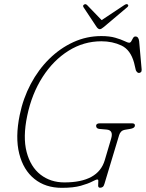

<svg xmlns="http://www.w3.org/2000/svg" viewBox="-20 -887 700 921"><path d="M466 -714Q505.5 -714 533 -706Q560.5 -698 577 -690Q593.5 -682 599 -682Q606 -682 610 -689.5Q614 -697 618.2 -704.5Q622.5 -712 629.5 -712Q645 -712 647.5 -689L659.5 -553.5Q660 -544.5 655.8 -540.8Q651.5 -537 646 -537Q641 -537 636.8 -542Q632.5 -547 631.5 -550.5L623 -586.5Q606 -648 562.8 -668.5Q519.5 -689 466.5 -689Q381.5 -689 308.8 -643.5Q236 -598 184.2 -517.5Q132.5 -437 110.5 -331.5Q89 -229 107.8 -157.8Q126.5 -86.5 174.5 -49.2Q222.5 -12 289 -12Q451 -12 482.5 -118.5L513 -221.5Q525.5 -262.5 491.5 -265.5L457 -268.5Q441 -270 441 -284Q441.5 -295.5 460 -295.5H613Q629 -295.5 627 -283Q625.5 -272 603.5 -268.5L582.5 -265Q568.5 -263 561.5 -256Q554.5 -249 551.5 -239L481 -5Q478 6 472.5 9.8Q467 13.5 460 13.5Q451 13.5 450.8 3.5Q450.5 -6.5 451.5 -16.2Q452.5 -26 447 -26Q440.5 -26 421.8 -16Q403 -6 367.8 4Q332.5 14 276.5 14Q198 14 145 -28.8Q92 -71.5 72.2 -150Q52.5 -228.5 74.5 -335Q91 -415.5 127.5 -484.2Q164 -553 216.2 -604.5Q268.5 -656 332 -685Q395.5 -714 466 -714ZM478 -757.5Q465.5 -747 459 -747Q451 -747 443.5 -757.5L380.5 -852.5Q375.5 -861 384 -865.5Q391 -869.5 398 -862.5L467.5 -790.5L576 -862.5Q587.5 -870 592.5 -865.5Q599 -860 590.5 -852.5Z"/></svg>

Font: Fraunces 72pt S100 Thin
Style: Italic
Weight: 100
Italic angle: -16°
Version: Version 1.000; ttfautohint (v1.8.3)